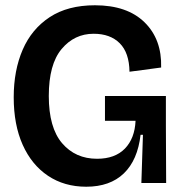

<svg xmlns="http://www.w3.org/2000/svg" viewBox="-20 -694 686 728"><path d="M307 14Q224 14 162 -27.5Q100 -69 66 -145Q32 -221 32 -325Q32 -427 66 -505.5Q100 -584 168.5 -629Q237 -674 340 -674Q462 -674 528 -609.5Q594 -545 591 -438L471 -422Q470 -494 434 -530Q398 -566 335 -566Q262 -566 213.5 -508Q165 -450 165 -330Q165 -210 215.5 -151Q266 -92 348 -92Q416 -92 453.5 -130.5Q491 -169 494 -236H378V-330H609V-216L610 0H516L522 -183H513Q502 -87 449.5 -36.5Q397 14 307 14Z"/></svg>

Font: Bricolage Grotesque 96pt SemiBold
Style: Regular
Weight: 600
Designer: Mathieu Triay
Foundry: Atelier Triay
Version: Version 1.001; ttfautohint (v1.8.4.7-5d5b);gftools[0.9.33.de